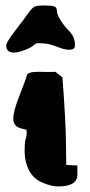

<svg xmlns="http://www.w3.org/2000/svg" viewBox="-20 -672 325 692"><path d="M30.8 -482.4Q2.9 -482.4 2.4 -507.3Q2.4 -519.5 33.7 -560.1Q64.9 -600.6 80.3 -622.3Q95.7 -644 104.7 -648.2Q113.8 -652.3 139.6 -652.3Q165.5 -652.3 175.3 -648.9Q185.1 -645.5 185.1 -633.3Q185.1 -621.1 197 -601.1Q209 -581.1 227.1 -562.5Q245.1 -543.9 248.5 -526.1Q252 -508.3 248.5 -500.5Q245.1 -492.7 228.8 -492.7Q212.4 -492.7 186.3 -503.2Q160.2 -513.7 139.2 -515.4Q118.2 -517.1 113.3 -516.1Q108.4 -515.1 99.4 -507.3Q90.3 -499.5 67.1 -491Q43.9 -482.4 30.8 -482.4ZM258.8 -42Q258.8 0 189.5 0Q165 0 132.6 -13.9Q100.1 -27.8 84.5 -58.3Q68.8 -88.9 68.8 -125Q68.8 -161.1 72.5 -171.1Q76.2 -181.2 76.2 -191.4Q76.2 -201.7 75.7 -204.6Q72.3 -205.1 66.2 -206.5Q60.1 -208 53.2 -210Q27.8 -217.8 27.8 -244.4Q27.8 -271 50.5 -328.4Q73.2 -385.7 76.7 -399.9Q79.6 -413.1 116.2 -413.1Q118.2 -413.1 121.1 -413.1Q141.6 -412.6 156.2 -412.6Q170.9 -412.6 179.7 -413.1Q192.4 -402.8 205.1 -393.1Q217.3 -232.4 217.8 -151.9L218.8 -77.6L258.8 -75.7Z"/></svg>

Font: Drukaatie burti
Style: Bold
Weight: 700
Version: Version 0.14